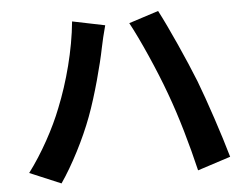

<svg xmlns="http://www.w3.org/2000/svg" viewBox="-52 -787 1103 858"><g transform="rotate(-5 500.0 -358.0)"><path d="M205 -330C171 -242 112 -134 50 -52L190 7C242 -68 301 -182 337 -279C372 -372 408 -509 422 -580C426 -602 438 -651 446 -680L300 -710C288 -582 250 -441 205 -330ZM699 -351C739 -243 775 -116 803 2L951 -46C923 -145 870 -304 835 -395C797 -491 728 -645 687 -723L554 -680C596 -603 661 -456 699 -351Z"/></g></svg>

Font: Noto Sans TC
Style: Bold
Weight: 700
Designer: Ryoko NISHIZUKA 西塚涼子 (kana, bopomofo & ideographs); Paul D. Hunt (Latin, Greek & Cyrillic); Sandoll Communications 산돌커뮤니
Foundry: Adobe
Version: Version 2.004;hotconv 1.0.118;makeotfexe 2.5.65603